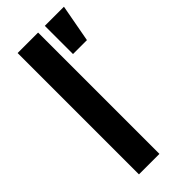

<svg xmlns="http://www.w3.org/2000/svg" viewBox="-234 -766 809 809"><g transform="rotate(-45 170.5 -361.5)"><path d="M65 0V-723H187V0ZM227 -555V-723H341L310 -555Z"/></g></svg>

Font: Archivo Variable SemiBold
Style: Regular
Weight: 600
Designer: Hector Gatti
Foundry: Omnibus-Type
Version: Version 2.001